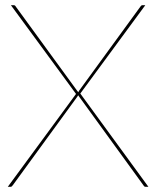

<svg xmlns="http://www.w3.org/2000/svg" viewBox="-20 -720 602 740"><path d="M273 -358 22 -700H33Q37 -700 38.8 -697.5Q40.5 -695 42 -693L281.5 -364.5L286 -372L520 -693Q521.5 -695.5 523.8 -697.8Q526 -700 529 -700H540L289.5 -359.5L552 0H541Q537 0 535 -2.8Q533 -5.5 532 -7L281 -353Q280.5 -350.5 277 -346L30 -7Q28 -4.5 26 -2.2Q24 0 21 0H10Z"/></svg>

Font: Lato TR Hairline
Style: Regular
Weight: 250
Designer: Lukasz Dziedzic
Foundry: Lukasz Dziedzic
Version: Version 1.104 2013